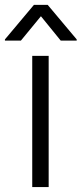

<svg xmlns="http://www.w3.org/2000/svg" viewBox="-58 -756 330 776"><path d="M72.3 -530.3H138.7V0H72.3ZM107.4 -690.4 26.4 -591.8H-38.1V-596.7L79.1 -736.3H134.8L252 -596.7V-591.8H187.5Z"/></svg>

Font: Pretendard GOV Light
Style: Regular
Weight: 300
Designer: Base glyphs from Inter by Rasmus Andersson; Hangeul glyphs from Noto Sans CJK(Source Han Sans) by Jang Soo-young and Kan
Foundry: Kil Hyung-jin
Version: Version 1.309